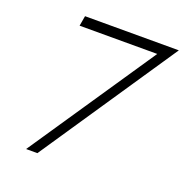

<svg xmlns="http://www.w3.org/2000/svg" viewBox="-126 -813 889 927"><g transform="rotate(20 318.5 -350.0)"><path d="M146 -648 155 -700H637L165 0H107L545 -648Z"/></g></svg>

Font: Renner* Light
Style: Light Italic
Weight: 300
Italic angle: -10°
Version: Version 003.000 ; ttfautohint (v0.97) -l 8 -r 50 -G 200 -x 1